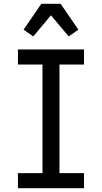

<svg xmlns="http://www.w3.org/2000/svg" viewBox="-20 -997 540 1017"><path d="M75 0V-80H205V-655H75V-735H425V-655H295V-80H425V0ZM156 -804 105 -840 199 -977H301L395 -840L344 -804L250 -916Z"/></svg>

Font: Iosevka Medium
Style: Regular
Weight: 500
Monospace: yes
Designer: Belleve Invis
Foundry: Belleve Invis
Version: Version 32.5.0; ttfautohint (v1.8.4)